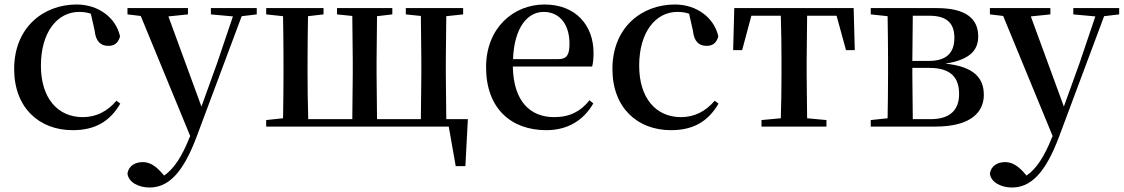

<svg xmlns="http://www.w3.org/2000/svg" viewBox="-20 -563 5000 854"><path d="M303 16C405 16 469 -24 515 -102L498 -115C457 -67 407 -42 348 -42C237 -42 162 -126 162 -271C162 -420 235 -510 332 -510C350 -510 367 -508 384 -502L401 -427C406 -377 429 -359 462 -359C489 -359 506 -372 514 -401C496 -484 418 -543 321 -543C173 -543 43 -441 43 -256C43 -83 155 16 303 16Z M918 -499 1016 -490 946 -283 876 -89 729 -490 816 -499V-527H547V-499L606 -492L826 42L822 51C790 131 755 187 710 218L696 202C672 176 647 158 615 158C583 158 553 173 547 208C550 247 596 271 645 271C727 271 793 210 855 44L1055 -491L1122 -499V-527H918Z M1164 0H1976L2007 176H2050L2061 -33H1965L1963 -232V-296L1965 -491L2040 -499V-527H1785V-499L1852 -492L1854 -296V-232L1852 -33H1657L1655 -232V-296L1657 -491L1725 -499V-527H1479V-499L1547 -492L1549 -296V-232L1547 -33H1351C1349 -90 1348 -176 1348 -232V-296C1348 -351 1349 -435 1350 -491L1419 -499V-527H1164V-499L1239 -491C1240 -435 1241 -351 1241 -296V-232C1241 -177 1240 -93 1239 -37L1164 -29Z M2410 16C2505 16 2576 -28 2619 -103L2602 -117C2564 -69 2516 -42 2445 -42C2340 -42 2264 -110 2261 -267H2614C2618 -284 2620 -303 2620 -328C2620 -449 2542 -543 2402 -543C2264 -543 2142 -439 2142 -264C2142 -81 2253 16 2410 16ZM2262 -300C2267 -440 2326 -510 2398 -510C2469 -510 2513 -455 2513 -369C2513 -320 2502 -300 2463 -300Z M2964 16C3066 16 3130 -24 3176 -102L3159 -115C3118 -67 3068 -42 3009 -42C2898 -42 2823 -126 2823 -271C2823 -420 2896 -510 2993 -510C3011 -510 3028 -508 3045 -502L3062 -427C3067 -377 3090 -359 3123 -359C3150 -359 3167 -372 3175 -401C3157 -484 3079 -543 2982 -543C2834 -543 2704 -441 2704 -256C2704 -83 2816 16 2964 16Z M3452 0H3656V-29L3570 -37L3568 -232V-296L3570 -493H3701L3743 -340H3782L3777 -527H3246L3241 -340H3281L3322 -493H3453C3455 -437 3456 -351 3456 -296V-232C3456 -177 3455 -94 3453 -37L3367 -29V0Z M3926 0H4141C4303 0 4356 -68 4356 -141C4356 -217 4311 -267 4185 -280C4302 -298 4331 -346 4331 -401C4331 -478 4279 -527 4147 -527H3853V-499L3928 -491C3929 -435 3930 -351 3930 -296V-232C3930 -177 3929 -93 3928 -37L3853 -29V0ZM4040 -493H4114C4192 -493 4225 -459 4225 -395C4225 -326 4188 -292 4111 -292H4038ZM4038 -261H4114C4209 -261 4246 -218 4246 -145C4246 -73 4205 -33 4119 -33H4040L4038 -232Z M4754 -499 4852 -490 4782 -283 4712 -89 4565 -490 4652 -499V-527H4383V-499L4442 -492L4662 42L4658 51C4626 131 4591 187 4546 218L4532 202C4508 176 4483 158 4451 158C4419 158 4389 173 4383 208C4386 247 4432 271 4481 271C4563 271 4629 210 4691 44L4891 -491L4958 -499V-527H4754Z"/></svg>

Font: Noto Serif JP SemiBold
Style: Regular
Weight: 600
Designer: Ryoko NISHIZUKA 西塚涼子 (kana & ideographs); Frank Grießhammer (Latin, Greek & Cyrillic); Wenlong ZHANG 张文龙 (bopomofo); San
Foundry: Adobe
Version: Version 2.001;hotconv 1.1.0;makeotfexe 2.6.0